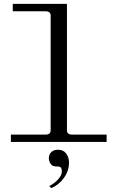

<svg xmlns="http://www.w3.org/2000/svg" viewBox="-20 -732 606 990"><path d="M231.9 85Q231.9 63.5 245.1 51.8Q258.3 40 278.8 40Q306.6 40 320.8 59.1Q335.9 79.6 335.9 106Q335.9 148.9 309.1 186Q282.2 222.7 244.1 237.8L233.9 227.1Q258.3 215.8 278.8 193.8Q298.8 172.4 298.8 151.9Q298.8 134.8 291 129.9Q285.6 126 267.1 126Q250 126 241.2 112.8Q231.9 98.6 231.9 85ZM36.1 0V-38.1H214.8Q241.2 -38.1 241.2 -60.1V-651.9Q241.2 -673.8 214.8 -673.8H45.9V-711.9H325.2V-60.1Q325.2 -38.1 352.1 -38.1H529.8V0Z"/></svg>

Font: New Heterodox Mono
Style: Book
Weight: 400
Designer: Hao Chi Kiang <hello@hckiang.com>, Alexey Kryukov <alexios@thessalonica.org.ru>
Version: Version 0.0.3